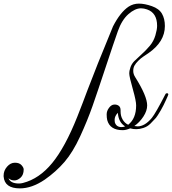

<svg xmlns="http://www.w3.org/2000/svg" viewBox="-421 -716 951 1062"><path d="M322 -19Q335 -17 340 -17Q380 -17 419 -64Q440 -90 494 -195Q496 -200 501 -200Q510 -201 510 -193Q510 -191 505.5 -181.5Q501 -172 497 -162.5Q493 -153 484 -135Q475 -117 468.5 -106Q462 -95 452 -79Q442 -63 432 -54L411 -32Q394 -15 371 -8Q334 4 299 -6Q276 4 258 4Q187 4 172 -52Q169 -65 169 -83.5Q169 -102 181.5 -119Q194 -136 209 -137.5Q224 -139 235 -131.5Q246 -124 246 -106V-99Q246 -74 257.5 -54.5Q269 -35 288 -26Q332 -60 332 -133Q332 -158 315 -218Q294 -292 294 -309Q294 -326 301 -345Q308 -364 322 -378Q336 -392 361.5 -415Q387 -438 408 -463Q429 -488 438.5 -520.5Q448 -553 448 -573Q448 -645 392 -664Q375 -670 359 -670Q326 -670 289.5 -638Q253 -606 231 -544Q209 -482 164 -346Q119 -210 91 -130Q63 -50 22.5 38Q-18 126 -64.5 180Q-111 234 -174 278Q-245 326 -311 326Q-396 326 -401 260Q-401 257 -401 255Q-401 228 -382 206Q-363 184 -338.5 184Q-314 184 -302 197.5Q-290 211 -290 221Q-290 251 -307 266.5Q-324 282 -342 282Q-360 282 -374 270Q-363 299 -316 299Q-305 299 -294 296Q-204 273 -132.5 186Q-61 99 6 -69Q40 -155 62 -215Q109 -340 204 -570Q244 -648 290 -679Q316 -696 347.5 -696Q379 -696 419 -682Q459 -668 475 -640Q491 -612 491 -572Q491 -485 400 -422Q384 -411 371 -402.5Q358 -394 344 -380Q330 -366 323 -353.5Q316 -341 316 -323.5Q316 -306 327 -289Q393 -184 393 -133Q393 -103 372 -71Q351 -39 322 -19ZM213 -53Q213 -47 214 -40Q222 -13 251 -13Q263 -13 271 -17Q234 -40 231 -92Q213 -74 213 -53Z"/></svg>

Font: Great Vibes
Style: Regular
Weight: 400
Designer: Robert E. Leuschke
Foundry: Robert E. Leuschke
Version: Version 1.001